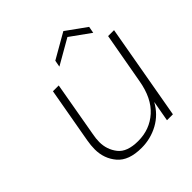

<svg xmlns="http://www.w3.org/2000/svg" viewBox="-197 -877 1031 1031"><g transform="rotate(-45 318.5 -361.5)"><path d="M434 -694 291 -612 298 -650 441 -732 555 -650 548 -612ZM637 -543 541 0H496L517 -118Q483 -56 423.5 -23.5Q364 9 295 9Q198 9 154.5 -42Q111 -93 111 -164Q111 -193 117 -227L173 -543H217L162 -230Q156 -200 156 -174Q156 -117 190 -73.5Q224 -30 308 -30Q396 -30 458.5 -86Q521 -142 540 -252L592 -543Z"/></g></svg>

Font: Fz Poppins ExtLt
Style: Italic
Weight: 200
Italic angle: -10°
Designer: Ninad Kale (Devanagari), Jonny Pinhorn (Latin)
Foundry: Indian Type Foundry
Version: Vit hóa bi Vntype.Com & FontZin.Com